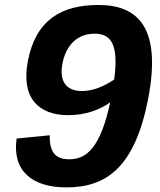

<svg xmlns="http://www.w3.org/2000/svg" viewBox="-20 -762 660 792"><path d="M254 11C417.5 11 535.5 -70 591 -353.5C649 -654.5 544 -741.5 386 -741.5C232.5 -741.5 127.5 -679 95 -510.5C65.5 -358.5 139 -287 261 -287C335 -287 392 -310 434.5 -339.5C394.5 -154.5 338.5 -105 265.5 -105C201.5 -105 184.5 -142.5 185 -204L48.5 -190.5C29.5 -57 112.5 11 254 11ZM237.5 -499.5C253 -578.5 301 -623 370 -623C437.5 -623 470.5 -580 451 -434C411.5 -407.5 365.5 -386.5 318 -386.5C249 -386.5 224.5 -431.5 237.5 -499.5Z"/></svg>

Font: Monaspace Neon
Style: Bold Italic
Weight: 700
Italic angle: -11°
Designer: Riley Cran & the Lettermatic Team
Foundry: Lettermatic
Version: Version 1.200 (Monaspace Neon)